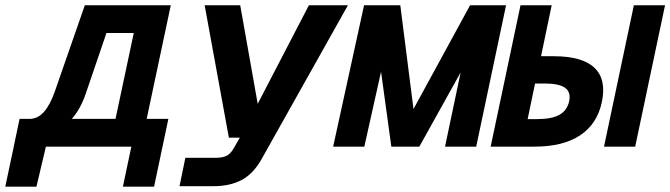

<svg xmlns="http://www.w3.org/2000/svg" viewBox="-91 -556 2542 728"><path d="M-21.4 -36.2 -7.2 -105.2H20.6Q52 -105.2 75.3 -131.4Q98.6 -157.6 116.2 -207.2L230.6 -536H556.6L442.8 0H324.6L416.2 -430.8H312.6L234.6 -202.2Q209 -124.8 156.4 -80.5Q103.8 -36.2 30.4 -36.2ZM-71 151.8 -17.2 -101.8H107L47.2 151.8ZM-39 0 -16.8 -105.2H524.6L502.4 0ZM375 151.8 429.2 -105.2H547.4L493.2 151.8Z M589.6 150 611.8 42.4H726.2Q752.4 42.4 767.9 34.8Q783.4 27.2 795 6.4L818.4 -34H776.8L685 -536H819.8L896 -106.8L860 -112L1080.2 -536H1228.2L900.2 48.4Q868.6 104 824.3 127Q780 150 718 150Z M1172.2 0 1289.4 -536H1426.8L1476.8 -142.6L1691.4 -536H1827.8L1714.6 0H1596.4L1655.6 -281.4L1499 0H1392.8L1353.8 -284L1290.4 0Z M1769.4 0 1882.6 -536H2000.8L1960.4 -342.8H2008.8Q2117.2 -342.8 2163.2 -298.7Q2209.2 -254.6 2191 -168.8Q2173.4 -85.8 2108.6 -42.9Q2043.8 0 1936 0ZM1909.6 -104.4H1944.8Q2001.2 -104.4 2030.3 -120.8Q2059.4 -137.2 2067 -171.8Q2074.4 -206.8 2051.6 -223.1Q2028.8 -239.4 1973 -239.4H1937.8ZM2199.2 0 2312.4 -536H2430.6L2317.4 0Z"/></svg>

Font: Geist Mono
Style: Italic
Weight: 400
Italic angle: -12°
Monospace: yes
Designer: Basement.studio, Andrés Briganti, Mateo Zaragoza
Foundry: Basement.studio, Vercel, Andrés Briganti, Guido Ferreyra, Mateo Zaragoza
Version: Version 1.500